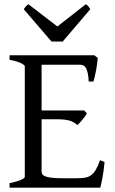

<svg xmlns="http://www.w3.org/2000/svg" viewBox="-20 -872 536 892"><path d="M465.8 -119.1Q461.9 -77.1 455.8 -45.7Q449.7 -14.2 445.8 0H24.4V-21Q57.6 -27.8 76.4 -35.9Q95.2 -43.9 95.2 -50.8V-564Q95.2 -569.8 77.4 -578.6Q59.6 -587.4 24.4 -594.2V-615.2H418L434.1 -603Q433.1 -590.3 431.2 -575.2Q429.2 -560.1 426.3 -544.9Q423.3 -529.8 420.2 -516.1Q417 -502.4 414.1 -493.2H392.1Q391.1 -515.6 387.9 -530.8Q384.8 -545.9 379.9 -554.9Q375 -564 367.9 -567.6Q360.8 -571.3 352.1 -571.3H173.3V-358.9H371.1L383.8 -345.2Q379.9 -338.4 374.3 -330.6Q368.7 -322.8 362.5 -315.2Q356.4 -307.6 350.3 -301.3Q344.2 -294.9 338.9 -291Q331.5 -298.3 323 -303.2Q314.5 -308.1 303.5 -311.5Q292.5 -314.9 277.6 -316.4Q262.7 -317.9 242.2 -317.9H173.3V-75.2Q173.3 -67.9 176.8 -62.3Q180.2 -56.6 190.9 -52.5Q201.7 -48.3 221.2 -46.1Q240.7 -43.9 272.9 -43.9H335.9Q358.4 -43.9 374.3 -46.4Q390.1 -48.8 402.3 -57.4Q414.6 -65.9 424.6 -82.5Q434.6 -99.1 444.8 -127.9ZM271.5 -679.2H219.2L90.3 -829.1Q93.8 -834 96.2 -837.4Q98.6 -840.8 100.8 -843.3Q103 -845.7 105.7 -847.7Q108.4 -849.6 112.3 -852.1L246.6 -749L378.4 -852.1Q386.7 -847.7 390.1 -843.3Q393.6 -838.9 399.4 -829.1Z"/></svg>

Font: Gentium Plus Eur
Style: Regular
Weight: 400
Designer: J. Victor Gaultney, Annie Olsen, Iska Routamaa, Becca Hirsbrunner
Foundry: SIL International
Version: Version 5.000